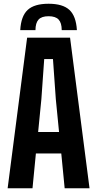

<svg xmlns="http://www.w3.org/2000/svg" viewBox="-20 -1000 516 1020"><path d="M20.6 0 124.1 -800H352.2L455.6 0H323.5L305.5 -184.8H170.7L152.7 0ZM182.6 -298.6H293.7L276.5 -473.3L261.4 -686.2H214.9L199.8 -473.2ZM238.1 -980.1Q313.6 -980.1 348.9 -947.2Q384.2 -914.2 388.5 -840H307.9Q307.8 -878.5 291.4 -896.1Q275 -913.8 238.1 -913.8Q200.9 -913.8 184.7 -895.9Q168.6 -878.1 168.4 -840H87.6Q91.6 -914.3 126.9 -947.2Q162.3 -980.1 238.1 -980.1Z"/></svg>

Font: Big Shoulders Text SC Thin
Style: Regular
Weight: 100
Designer: Patric King
Foundry: XO Type Co
Version: Version 2.002